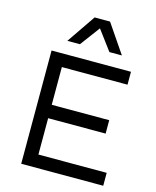

<svg xmlns="http://www.w3.org/2000/svg" viewBox="-131 -992 880 1081"><g transform="rotate(15 309.0 -451.5)"><path d="M98.1 0V-660.2H561V-585H178.2V-365.2H513.2V-287.1H178.2V-75.2H576.2V0ZM169.9 -735.8 284.2 -902.8H374L487.8 -735.8H415L329.1 -851.1L243.2 -735.8Z"/></g></svg>

Font: Human Sans
Style: Regular
Weight: 400
Designer: Tim Radville
Foundry: Continuum
Version: Version 1.000;FEAKit 1.0